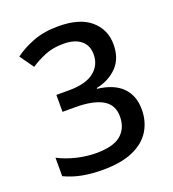

<svg xmlns="http://www.w3.org/2000/svg" viewBox="-134 -826 843 938"><g transform="rotate(-20 287.5 -357.0)"><path d="M499 -549Q499 -476 457.5 -433Q416 -390 349 -376V-372Q434 -362 477 -318.5Q520 -275 520 -203Q520 -141 490.5 -93Q461 -45 399.5 -17.5Q338 10 242 10Q184 10 136 1Q88 -8 43 -29V-125Q88 -102 139.5 -90Q191 -78 238 -78Q329 -78 368.5 -112.5Q408 -147 408 -207Q408 -268 359.5 -296Q311 -324 217 -324H152V-412H218Q305 -412 348 -446Q391 -480 391 -536Q391 -584 358.5 -609.5Q326 -635 270 -635Q214 -635 173 -618Q132 -601 97 -578L46 -650Q86 -680 142.5 -702Q199 -724 275 -724Q386 -724 442.5 -675Q499 -626 499 -549Z"/></g></svg>

Font: Noto Sans Meetei Mayek Medium
Style: Regular
Weight: 500
Designer: Monotype Design Team and Neelakash Kshetrimayum
Foundry: Monotype Imaging Inc.
Version: Version 2.002; ttfautohint (v1.8.4.7-5d5b)